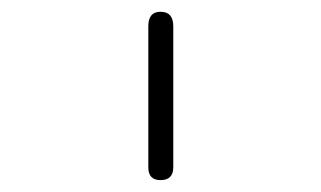

<svg xmlns="http://www.w3.org/2000/svg" viewBox="-20 -802 540 323"><path d="M271.5 -757.8Q271.5 -782.2 250 -782.2Q229.5 -782.2 229.5 -757.8V-520.5Q229.5 -499 250 -499Q271.5 -499 271.5 -520.5Z"/></svg>

Font: GulimChe
Style: Regular
Weight: 400
Monospace: yes
Version: Version 2.21